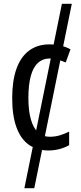

<svg xmlns="http://www.w3.org/2000/svg" viewBox="-20 -780 427 1008"><path d="M357 -760 160 208H108L305 -760ZM235 10Q174 10 131.5 -20Q89 -50 66.5 -111.5Q44 -173 44 -265Q44 -356 66.5 -419Q89 -482 133 -514.5Q177 -547 238 -547Q272 -547 300.5 -540Q329 -533 350 -521L325 -452Q304 -461 283 -467Q262 -473 242 -473Q205 -473 179.5 -450Q154 -427 141.5 -380.5Q129 -334 129 -266Q129 -199 142 -153.5Q155 -108 179.5 -85Q204 -62 241 -62Q269 -62 294 -69.5Q319 -77 343 -89V-18Q321 -5 292.5 2.5Q264 10 235 10Z"/></svg>

Font: Noto Sans Display Condensed
Style: Regular
Weight: 400
Width: 3
Designer: Monotype Design Team
Foundry: Monotype Imaging Inc.
Version: Version 2.003